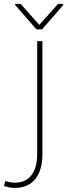

<svg xmlns="http://www.w3.org/2000/svg" viewBox="-97 -736 339 970"><path d="M90.8 43.5C90.8 135.3 50.3 187 -22 187C-40 187 -60.1 182.1 -70.3 178.2L-76.7 203.6C-57.6 210 -42 213.4 -22 213.4C65.4 213.4 117.2 153.3 117.2 43.5V-528.3H90.8ZM-20.5 -716.3V-710.9L86.9 -587.9H115.7L222.2 -710V-716.3H196.3L101.6 -610.4L7.3 -716.3Z"/></svg>

Font: Vazirmatn Thin
Style: Regular
Weight: 100
Designer: Saber Rastikerdar
Foundry: Saber Rastikerdar
Version: Version 33.003